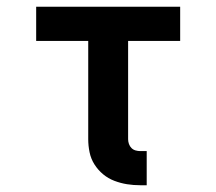

<svg xmlns="http://www.w3.org/2000/svg" viewBox="-20 -540 640 568"><path d="M395 8Q375 8 356 5Q337 2 318.5 -5Q300 -12 285 -24.5Q270 -37 259.5 -53.5Q249 -70 245 -89.5Q241 -109 241 -128V-419H87V-520H513V-419H359V-128Q359 -121 361.5 -114Q364 -107 369 -102Q374 -97 381 -95Q388 -93 395 -93H414V8Z"/></svg>

Font: Iosevka Etoile
Style: Bold
Weight: 700
Designer: Belleve Invis
Foundry: Belleve Invis
Version: Version 28.1.0; ttfautohint (v1.8.4)